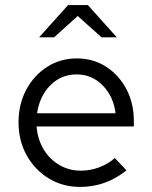

<svg xmlns="http://www.w3.org/2000/svg" viewBox="-20 -726 597 756"><path d="M295 10Q227 10 172 -23.5Q117 -57 85 -114.5Q53 -172 53 -244Q53 -316 83.5 -373Q114 -430 166 -463Q218 -496 283 -496Q347 -496 397.5 -463.5Q448 -431 477.5 -375.5Q507 -320 507 -250V-228H124Q128 -178 151.5 -138.5Q175 -99 213.5 -76.5Q252 -54 298 -54Q336 -54 371.5 -67.5Q407 -81 432 -104L478 -55Q436 -22 391 -6Q346 10 295 10ZM126 -280H435Q427 -346 384.5 -389.5Q342 -433 282 -433Q221 -433 178.5 -390.5Q136 -348 126 -280ZM380 -579 286 -663 193 -579H134L248 -706H326L440 -579Z"/></svg>

Font: Red Hat Text VF
Style: Regular
Weight: 400
Designer: Pentagram, MCKL
Foundry: Pentagram, MCKL
Version: Version 1.023